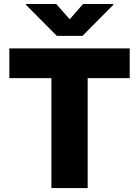

<svg xmlns="http://www.w3.org/2000/svg" viewBox="-20 -952 704 972"><path d="M27.3 -707H636.7V-556.6H423.8V0H240.2V-556.6H27.3ZM333 -854.5 400.4 -931.6H553.7V-927.7L397.5 -770.5H267.6L111.3 -927.7V-931.6H264.6Z"/></svg>

Font: Pretendard Std Black
Style: Regular
Weight: 900
Designer: Base glyphs from Inter by Rasmus Andersson; Hangeul glyphs from Noto Sans CJK(Source Han Sans) by Jang Soo-young and Kan
Foundry: Kil Hyung-jin
Version: Version 1.309